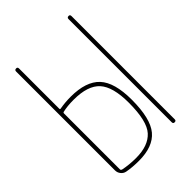

<svg xmlns="http://www.w3.org/2000/svg" viewBox="-217 -827 933 933"><g transform="rotate(-45 250.0 -360.0)"><path d="M419.9 -9.8V-719.7Q419.9 -729.5 430.2 -730Q440.4 -730.5 440.4 -719.7V-9.8Q440.4 0 430.2 0Q419.9 0 419.9 -9.8ZM80.1 -411.1V-26.4Q80.1 -21.5 85.9 -18.6Q127.9 -9.8 174.8 -9.8Q258.8 -9.8 299.3 -54.2Q339.8 -98.6 339.8 -224.6Q339.8 -334 298.8 -379.4Q257.8 -424.8 160.2 -424.8Q116.2 -424.8 84 -417Q80.1 -416 80.1 -411.1ZM93.8 2.9Q79.1 0 69.3 -12.2Q59.6 -24.4 59.6 -40V-719.7Q59.6 -729.5 69.8 -730Q80.1 -730.5 80.1 -719.7V-442.4Q80.1 -438.5 84 -438.5Q122.1 -445.3 160.2 -445.3Q265.6 -445.3 313 -394.5Q360.4 -343.8 360.4 -224.6Q360.4 -95.7 316.4 -43Q272.5 9.8 174.8 9.8Q129.9 9.8 93.8 2.9Z"/></g></svg>

Font: Rounded-X Mgen+ 1m thin
Style: Regular
Weight: 100
Designer: [Source Han Sans]
Ryoko NISHIZUKA  (kana & ideographs); Paul D. Hunt (Latin, Greek & Cyrillic); Wenlong ZHANG  (bopomofo
Version: Version 1.059.20150602